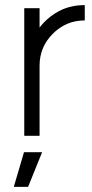

<svg xmlns="http://www.w3.org/2000/svg" viewBox="-20 -532 361 752"><path d="M34 200H90L145 64H74ZM75 -500V0H135V-275Q135 -348 187 -400Q239 -452 312 -452V-512Q255 -512 210 -488Q178 -471 151 -443Q147 -439 143 -434Q139 -429 135 -424V-500Z"/></svg>

Font: Unageo
Style: Light
Weight: 300
Designer: Richard Sepsi
Foundry: Richard Sepsi
Version: Version 2.000